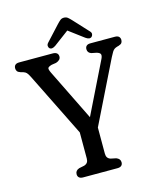

<svg xmlns="http://www.w3.org/2000/svg" viewBox="-127 -963 871 1053"><g transform="rotate(-15 308.5 -437.0)"><path d="M346 -211.9 278.9 -202.3 78.9 -606.3Q69.4 -625.3 62.9 -631.8Q56.5 -638.4 46.2 -641.7L30 -646.4Q16.4 -650.8 11.8 -657.8Q7.1 -664.8 7.1 -674.1Q7.1 -686.6 14.6 -693.3Q22 -700 37.2 -700H227.1Q242.6 -700 250.7 -693.3Q258.7 -686.6 258.7 -674.1Q258.7 -654 231.8 -645.2L205.9 -641.2Q186.5 -635.6 183.7 -628.5Q180.9 -621.5 190.9 -600.8L357.5 -261.9L301.6 -243L477.6 -601.4Q485.8 -618.5 482.2 -627.5Q478.5 -636.5 460.2 -641.4L431.9 -647Q422.3 -650.4 417 -657Q411.7 -663.7 411.7 -674.1Q411.7 -686.6 419.2 -693.3Q426.6 -700 441.5 -700H580.4Q595.8 -700 603 -692.9Q610.2 -685.8 610.2 -674.1Q610.2 -665.6 606 -658.4Q601.7 -651.3 587.5 -646.8L578.6 -644.4Q568.6 -641.4 562.3 -637Q555.9 -632.6 550.1 -623.4Q544.2 -614.2 535.2 -596.3ZM258.7 -262.2H361.4V-95.1Q361.4 -81 367.2 -72.7Q372.9 -64.3 385.1 -60.5L414.8 -54.4Q437.7 -46.1 437.7 -25.9Q437.7 -13.5 430.2 -6.8Q422.7 0 407.9 0H212.2Q197.9 0 190.1 -6.8Q182.4 -13.5 182.4 -25.9Q182.4 -46.7 205 -54.4L234.7 -60.5Q247.2 -64.6 252.9 -72.8Q258.7 -81 258.7 -95.1ZM355 -814H319.1L421.9 -737Q444.1 -721 456.9 -732.6Q462.1 -737.5 463.3 -746.2Q464.5 -754.9 455.9 -763.8L377.7 -848.3Q367 -859.8 358.4 -866.7Q349.8 -873.5 336.6 -873.5Q324.3 -873.5 315.9 -866.5Q307.4 -859.5 297 -848.3L219.1 -763.8Q210.8 -754.9 211.6 -746.1Q212.3 -737.2 217.2 -732.6Q230 -721.6 251.9 -737Z"/></g></svg>

Font: Fraunces 144pt S100 Black
Style: Regular
Weight: 900
Version: Version 1.000